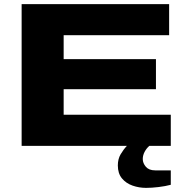

<svg xmlns="http://www.w3.org/2000/svg" viewBox="-20 -708 903 932"><path d="M85 0V-688H801V-537H289V-421H737V-275H289V-151H809V0H705Q691 12 682 29Q673 46 673 64Q673 84 688 101.5Q703 119 733 119H809V189Q783 196 749.5 200Q716 204 689 204Q655 204 623.5 193Q592 182 572 158Q552 134 552 95Q552 64 565.5 41Q579 18 596 0Z"/></svg>

Font: Archivo Expanded ExtraBold
Style: Regular
Weight: 800
Width: 7
Designer: Hector Gatti
Foundry: Omnibus-Type
Version: Version 2.001; ttfautohint (v1.8.3)